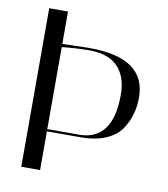

<svg xmlns="http://www.w3.org/2000/svg" viewBox="-80 -768 731 835"><g transform="rotate(10 286.0 -350.0)"><path d="M153 -171V0H70V-700H153V-557L263 -560Q269 -560 274 -560Q522 -560 522 -385Q522 -304 480 -243Q458 -210 412 -190.5Q366 -171 301 -171ZM275 -550Q217 -550 153 -543V-181H301Q442 -187 442 -383Q442 -463 400 -506.5Q358 -550 275 -550Z"/></g></svg>

Font: Italiana
Style: Regular
Weight: 400
Designer: Santiago Orozco
Foundry: Santiago Orozco
Version: Version 001.001